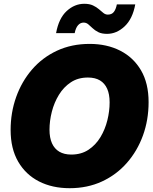

<svg xmlns="http://www.w3.org/2000/svg" viewBox="-20 -967 793 998"><path d="M341.8 11.2Q252 11.2 182.9 -23.9Q113.8 -59.1 74.5 -126.7Q35.2 -194.3 35.2 -291.5Q35.2 -381.8 64 -462.6Q92.8 -543.5 146.5 -605.7Q200.2 -668 276.1 -703.4Q352.1 -738.8 445.8 -738.8Q535.2 -738.8 604.2 -703.9Q673.3 -668.9 712.9 -601.6Q752.4 -534.2 752.4 -436Q752.4 -343.8 723.1 -262.9Q693.8 -182.1 639.6 -120.4Q585.4 -58.6 510 -23.7Q434.6 11.2 341.8 11.2ZM350.6 -163.6Q402.3 -163.6 439.9 -188.5Q477.5 -213.4 502 -253.9Q526.4 -294.4 538.1 -342Q549.8 -389.6 549.8 -435.1Q549.8 -477.1 537.1 -505.6Q524.4 -534.2 499.5 -549.1Q474.6 -564 437 -564Q385.7 -564 348.4 -539.3Q311 -514.6 286.4 -474.4Q261.7 -434.1 249.5 -386.5Q237.3 -338.9 237.3 -292.5Q237.3 -251 250.2 -222.2Q263.2 -193.4 288.3 -178.5Q313.5 -163.6 350.6 -163.6ZM536.6 -791Q508.8 -791 491.2 -799.8Q473.6 -808.6 461.4 -820.3Q449.2 -832 438.7 -840.8Q428.2 -849.6 414.6 -849.6Q397.5 -849.6 385.5 -835.7Q373.5 -821.8 368.2 -794.9H271.5Q285.6 -872.1 326.7 -909.7Q367.7 -947.3 418 -947.3Q445.3 -947.3 463.4 -938.7Q481.4 -930.2 494.1 -919.2Q506.8 -908.2 517.3 -899.7Q527.8 -891.1 540.5 -891.1Q561 -891.1 571.8 -905Q582.5 -918.9 587.4 -944.3H683.1Q669.4 -869.1 627.9 -830.1Q586.4 -791 536.6 -791Z"/></svg>

Font: Inter 28pt Black
Style: Italic
Weight: 900
Italic angle: -9.3988°
Designer: Rasmus Andersson
Foundry: rsms
Version: Version 4.001;git-66647c0bb